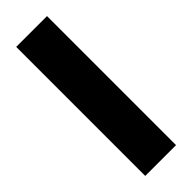

<svg xmlns="http://www.w3.org/2000/svg" viewBox="-246 -748 767 767"><g transform="rotate(-45 138.0 -364.5)"><path d="M225 0H51V-729H225Z"/></g></svg>

Font: Outfit Extra Bold
Style: Regular
Weight: 800
Designer: Rodrigo Fuenzalida
Foundry: fragTYPE
Version: Version 1.000